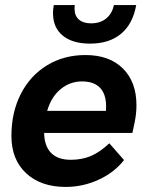

<svg xmlns="http://www.w3.org/2000/svg" viewBox="-20 -727 582 757"><path d="M518 -312Q518 -279 511 -245L502 -203H154Q155 -151 181.5 -124Q208 -97 259 -97Q303 -97 338.5 -112Q374 -127 411 -162L469 -96Q431 -47 369 -18.5Q307 10 239 10Q141 10 83 -44Q25 -98 25 -191Q25 -284 62 -356.5Q99 -429 165.5 -469.5Q232 -510 317 -510Q411 -510 464.5 -457Q518 -404 518 -312ZM303 -406Q256 -406 219 -375.5Q182 -345 166 -290H398V-296Q401 -350 377 -378Q353 -406 303 -406ZM189 -675Q189 -691 192 -707H275Q274 -702 274 -692Q274 -665 291 -650Q308 -635 339 -635Q375 -635 398.5 -654Q422 -673 429 -707H517Q504 -633 457.5 -594Q411 -555 335 -555Q266 -555 227.5 -586.5Q189 -618 189 -675Z"/></svg>

Font: Sarabun
Style: Bold Italic
Weight: 700
Italic angle: -10°
Designer: Suppakit Chalermlarp | Katatrad Co.,Ltd.
Foundry: Cadson Demak Co.,Ltd.
Version: Version 1.000; ttfautohint (v1.6)